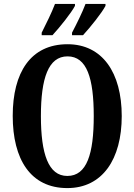

<svg xmlns="http://www.w3.org/2000/svg" viewBox="-20 -951 687 981"><path d="M348 -784V-771H404C441 -811 501 -886 519 -921V-931H417C400 -886 373 -832 348 -784ZM193 -784V-771H248C285 -811 345 -886 363 -921V-931H261C244 -886 217 -832 193 -784ZM324 10C503 10 602 -137 602 -358C602 -580 503 -725 325 -725C136 -725 45 -580 45 -359C45 -137 136 10 324 10ZM324 -52C227 -52 189 -165 189 -358C189 -551 227 -663 325 -663C424 -663 459 -551 459 -358C459 -165 424 -52 324 -52Z"/></svg>

Font: Noto Serif Khmer ExtraCondensed
Style: Bold
Weight: 700
Width: 2
Designer: Danh Hong and the Monotype Design Team
Foundry: Monotype Imaging Inc.
Version: Version 2.004